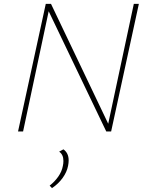

<svg xmlns="http://www.w3.org/2000/svg" viewBox="-20 -678 756 990"><path d="M696 -658 553 0H528L231 -620L99 0H73L216 -658H243L538 -40L670 -658ZM236 279Q262 259 280.5 232.5Q299 206 304 178Q307 165 307 152Q307 119 285 104L307 92Q334 111 334 149Q334 162 331 177Q325 209 303 239.5Q281 270 248 292Z"/></svg>

Font: Ysabeau Extralight
Style: Italic
Weight: 200
Italic angle: -12°
Designer: Christian Thalmann (Catharsis Fonts)
Version: Version 0.003